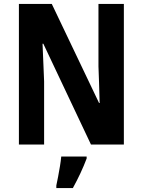

<svg xmlns="http://www.w3.org/2000/svg" viewBox="-20 -785 725 975"><path d="M609 -51H442L200 -563H196Q199 -500 200.5 -456.5Q202 -413 204 -372V-51H76V-765H243L483 -262H486Q484 -326 483 -365.5Q482 -405 480 -448V-765H609ZM420 20Q392 94 350 170H266V157Q270 139 275 112.5Q280 86 284.5 59Q289 32 291 10H420Z"/></svg>

Font: Noto Sans Tamil UI Condensed
Style: Bold
Weight: 700
Width: 3
Designer: Jelle Bosma - Monotype Design Team
Foundry: Monotype Imaging Inc.
Version: Version 2.004; ttfautohint (v1.8.4.7-5d5b)